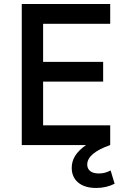

<svg xmlns="http://www.w3.org/2000/svg" viewBox="-20 -720 623 953"><path d="M88 -700H527V-602H194V-413H492V-315H194V-98H527V0Q413 40 413 97Q413 117 427.5 129Q442 141 471 141Q488 141 502 137Q516 133 529 126L549 192Q507 213 458 213Q400 213 368 186Q336 159 336 113Q336 81 353 53.5Q370 26 407 0H88Z"/></svg>

Font: NT Somic Medium
Style: Regular
Weight: 500
Designer: Ravid Balaliev — lead type designer, mastering
Michael Voronin — secret advisor, marketing
Ivan Kovalenko — best boy
Foundry: NT Type
Version: Version 0.7